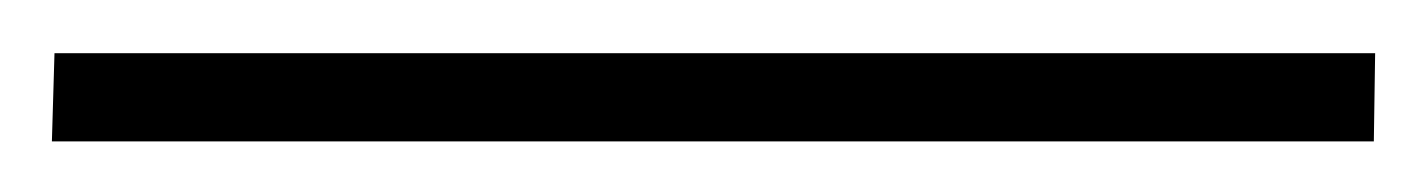

<svg xmlns="http://www.w3.org/2000/svg" viewBox="-25 24 550 74"><path d="M505 44.5 504.5 78.5H-5L-4 44.5Z"/></svg>

Font: Merriweather 144pt Light
Style: Regular
Weight: 300
Version: Version 2.100